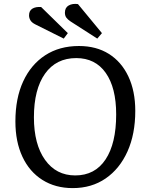

<svg xmlns="http://www.w3.org/2000/svg" viewBox="-20 -951 755 985"><path d="M59 -328Q59 -447 99 -533.5Q139 -620 212 -667.5Q285 -715 385 -715Q474 -715 538.5 -674.5Q603 -634 638.5 -559Q674 -484 674 -382Q674 -263 634 -174Q594 -85 522 -35.5Q450 14 353 14Q264 14 197.5 -28Q131 -70 95 -147Q59 -224 59 -328ZM154 -349Q154 -211 211 -131Q268 -51 366 -51Q467 -51 521.5 -133Q576 -215 576 -364Q576 -501 522.5 -577Q469 -653 371 -653Q268 -653 211 -573Q154 -493 154 -349ZM342 -841Q327 -851 320 -861Q313 -871 313 -886Q313 -912 332.5 -923Q352 -934 380 -930L503 -781L479 -753ZM161 -826Q143 -835 136 -847Q129 -859 129 -872Q129 -896 146 -906.5Q163 -917 191 -915L328 -781L307 -753Z"/></svg>

Font: Literata 12pt
Style: Italic
Weight: 400
Italic angle: -2°
Designer: Latin by Veronika Burian and Jose Scaglione. Greek by Irene Vlachou. Cyrillic by Vera Evstafieva
Foundry: TypeTogether
Version: Version 3.002